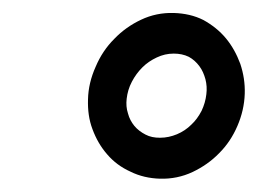

<svg xmlns="http://www.w3.org/2000/svg" viewBox="-20 -741 407 293"><path d="M114.3 -589.4C113.8 -573.2 115.7 -558.1 121.1 -543.9C126.5 -529.3 133.8 -516.6 143.6 -505.4C153.3 -494.1 165 -485.4 179.2 -479C192.9 -472.2 208 -468.8 224.1 -468.3C241.7 -467.8 258.3 -471.2 273.9 -478.5C289.1 -485.8 302.7 -495.1 314.5 -507.3C326.2 -519 335.4 -532.7 342.3 -548.8C349.1 -564.5 353 -581.1 353.5 -598.1C354 -613.8 351.6 -628.9 346.7 -643.6C341.3 -658.2 334 -671.4 324.7 -682.6C315.4 -693.8 303.7 -703.1 290.5 -710.4C276.9 -717.3 261.7 -720.7 245.1 -721.2C227.5 -721.7 210.9 -718.3 195.3 -710.9C179.7 -703.6 166 -693.8 154.3 -681.6C142.1 -669.4 132.8 -655.3 126 -639.2C118.7 -623 114.7 -606.4 114.3 -589.4ZM173.3 -590.3C174.3 -599.1 176.8 -607.9 181.2 -616.2C185.5 -624.5 190.9 -631.8 197.3 -638.2C203.6 -644.5 210.9 -649.4 219.2 -653.3C227.5 -657.2 235.8 -659.2 245.1 -659.2C253.4 -659.2 261.2 -657.7 268.1 -654.3C274.4 -650.9 279.8 -646 284.2 -640.1C288.6 -634.3 291.5 -627.4 293.5 -620.1C295.4 -612.8 295.9 -605 294.9 -597.2C293.9 -588.4 291.5 -580.1 287.6 -571.8C283.2 -563.5 278.3 -556.6 272 -550.8C265.6 -544.4 258.3 -539.6 250 -536.1C241.7 -532.7 233.4 -530.8 224.1 -530.8C215.8 -530.8 208.5 -532.2 202.1 -535.6C195.3 -539.1 189.5 -543.5 185.1 -548.8C180.7 -554.2 177.2 -560.5 175.3 -567.9C172.9 -575.2 172.4 -582.5 173.3 -590.3Z"/></svg>

Font: Roboto Condensed
Style: Italic
Weight: 400
Designer: Google
Version: Version 1.000;PS 001.000;hotconv 1.0.88;makeotf.lib2.5.64775